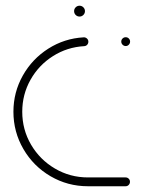

<svg xmlns="http://www.w3.org/2000/svg" viewBox="-20 -648 490 668"><path d="M26.7 -259.3Q26.7 -327 59.3 -385Q91.9 -443 148 -478.7Q204.1 -514.4 271.1 -518.1Q277.4 -518.5 282.4 -514.1Q287.4 -509.6 287.4 -503Q287.4 -496.7 283.3 -492.2Q279.3 -487.8 273 -487.4Q213.7 -484.1 164.3 -452.8Q114.8 -421.5 86.1 -370.4Q57.4 -319.3 57.4 -259.3Q57.4 -197 88.1 -144.6Q118.9 -92.2 171.3 -61.5Q223.7 -30.7 285.9 -30.7H417Q423.3 -30.7 427.8 -26.3Q432.2 -21.9 432.2 -15.6Q432.2 -9.3 427.8 -4.6Q423.3 0 417 0H285.9Q215.6 0 155.9 -34.8Q96.3 -69.6 61.5 -129.3Q26.7 -188.9 26.7 -259.3ZM401.9 -503.3Q401.9 -509.6 406.5 -514.1Q411.1 -518.5 417.4 -518.5Q423.7 -518.5 428.1 -514.1Q432.6 -509.6 432.6 -503.3Q432.6 -497 428.1 -492.4Q423.7 -487.8 417.4 -487.8Q411.1 -487.8 406.5 -492.4Q401.9 -497 401.9 -503.3ZM237.8 -609.3Q237.8 -617 243.3 -622.6Q248.9 -628.1 256.7 -628.1Q264.4 -628.1 270 -622.6Q275.6 -617 275.6 -609.3Q275.6 -601.5 270 -595.9Q264.4 -590.4 256.7 -590.4Q248.9 -590.4 243.3 -595.9Q237.8 -601.5 237.8 -609.3Z"/></svg>

Font: 26F Galaxy Sans Ultra Light
Style: Regular
Weight: 200
Designer: C₂₉H₂₅N₃O₅
Version: Version 1.100